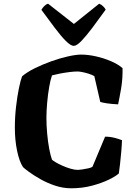

<svg xmlns="http://www.w3.org/2000/svg" viewBox="-20 -1014 729 1034"><path d="M364 0Q319 0 276 -14.5Q233 -29 197 -49.5Q161 -70 136.5 -88Q112 -106 104 -114Q84 -144 72 -202Q60 -260 60 -326Q60 -384 66.5 -440Q73 -496 82 -539.5Q91 -583 99 -603Q126 -626 167.5 -646.5Q209 -667 256.5 -684Q304 -701 347 -710.5Q390 -720 417 -720Q454 -720 496.5 -710.5Q539 -701 577.5 -684.5Q616 -668 640 -647Q641 -588 632 -536Q623 -484 616 -452Q579 -454 556 -457.5Q533 -461 520 -465L488 -604Q476 -611 459 -616.5Q442 -622 425 -625.5Q408 -629 397 -629Q378 -629 351 -625.5Q324 -622 299 -617Q274 -612 260 -608Q252 -586 245 -546Q238 -506 234 -461Q230 -416 230 -379Q230 -339 234 -294.5Q238 -250 245 -213Q252 -176 260 -154Q265 -149 280 -140Q295 -131 316.5 -121.5Q338 -112 360 -105.5Q382 -99 400 -99Q407 -99 423 -101.5Q439 -104 455.5 -107.5Q472 -111 478 -116L546 -278Q573 -278 597.5 -271.5Q622 -265 637 -259Q636 -230 633 -196Q630 -162 626.5 -131Q623 -100 620 -80Q604 -65 566 -46.5Q528 -28 475.5 -14Q423 0 364 0ZM377 -767Q361 -767 334.5 -793.5Q308 -820 275 -864Q242 -908 203 -961Q209 -972 218.5 -981.5Q228 -991 239 -994L378 -885L514 -994Q525 -990 535 -980.5Q545 -971 549 -962Q511 -909 477.5 -864.5Q444 -820 418.5 -793.5Q393 -767 377 -767Z"/></svg>

Font: Texturina Medium 12pt ExtraBold
Style: Regular
Weight: 800
Version: Version 1.002